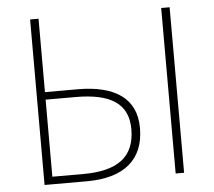

<svg xmlns="http://www.w3.org/2000/svg" viewBox="-52 -783 935 839"><g transform="rotate(-5 416.0 -363.0)"><path d="M110 0H296C459 0 547 -73 547 -212C547 -346 448 -404 291 -404H147V-726H110ZM147 -33V-371H278C431 -371 509 -323 509 -210C509 -87 432 -33 283 -33ZM685 0H722V-726H685Z"/></g></svg>

Font: Source Han Sans JP VF
Style: Regular
Weight: 250
Designer: Ryoko NISHIZUKA 西塚涼子 (kana, bopomofo & ideographs); Paul D. Hunt (Latin, Greek & Cyrillic); Sandoll Communications 산돌커뮤니
Foundry: Adobe
Version: Version 2.004;hotconv 1.0.118;makeotfexe 2.5.65603